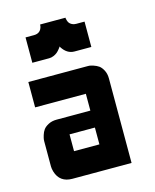

<svg xmlns="http://www.w3.org/2000/svg" viewBox="-95 -666 591 732"><g transform="rotate(-15 200.0 -300.0)"><path d="M33.2 -399.9H266.6Q269.5 -399.9 273.9 -399.7Q278.3 -399.4 289.8 -395.8Q301.3 -392.1 310.1 -386Q318.8 -379.9 326.2 -366Q333.5 -352.1 333.5 -333.5V0H100.1Q50.3 0 36.6 -45.9Q33.2 -57.6 33.2 -66.9V-166.5Q33.2 -169.4 33.7 -173.8Q34.2 -178.2 37.6 -189.7Q41 -201.2 47.4 -210Q53.7 -218.8 67.6 -226.1Q81.5 -233.4 100.1 -233.4H233.4V-299.8H33.2ZM233.4 -166.5H133.3V-100.1H233.4ZM299.8 -466.8H233.4Q204.1 -466.8 185.1 -496.6Q183.1 -500 183.1 -500Q182.6 -498.5 181.2 -496.3Q179.7 -494.1 175 -488.5Q170.4 -482.9 165 -478.5Q159.7 -474.1 151.1 -470.5Q142.6 -466.8 133.3 -466.8H66.9V-566.9H100.1Q127.4 -566.9 132.8 -593.8Q133.3 -600.1 133.3 -600.1H233.4Q233.4 -598.6 233.6 -596.4Q233.9 -594.2 235.6 -588.6Q237.3 -583 240.5 -578.6Q243.7 -574.2 250.5 -570.6Q257.3 -566.9 266.6 -566.9H299.8Z"/></g></svg>

Font: Malkor
Style: Bold
Weight: 700
Version: Version 1.3